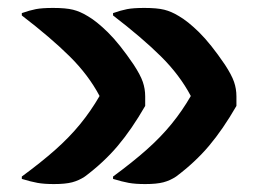

<svg xmlns="http://www.w3.org/2000/svg" viewBox="-20 -542 640 484"><path d="M265 -503V-509Q285 -516 300.5 -519Q316 -522 344 -522Q376 -522 394 -517.5Q412 -513 430 -502Q453 -489 482 -460.5Q511 -432 547 -379Q564 -353 570 -335.5Q576 -318 576 -299V-275Q542 -216 507 -174.5Q472 -133 424 -97Q409 -87 392 -82.5Q375 -78 346 -78Q321 -78 304.5 -81Q288 -84 265 -91V-97Q314 -133 349.5 -164.5Q385 -196 412 -229Q439 -262 461 -300Q433 -353 385.5 -400Q338 -447 265 -503ZM35 -503V-509Q55 -516 70.5 -519Q86 -522 114 -522Q146 -522 164 -517.5Q182 -513 200 -502Q223 -489 252 -460.5Q281 -432 317 -379Q334 -353 340 -335.5Q346 -318 346 -299V-275Q312 -216 277 -174.5Q242 -133 194 -97Q179 -87 162 -82.5Q145 -78 116 -78Q91 -78 74.5 -81Q58 -84 35 -91V-97Q84 -133 119.5 -164.5Q155 -196 182 -229Q209 -262 231 -300Q203 -353 155.5 -400Q108 -447 35 -503Z"/></svg>

Font: Recursive Mn Csl St XBd
Style: Regular
Weight: 800
Monospace: yes
Version: Version 1.079;hotconv 1.0.112;makeotfexe 2.5.65598; ttfautoh